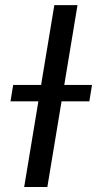

<svg xmlns="http://www.w3.org/2000/svg" viewBox="-20 -748 388 768"><path d="M290 -727.5 169.4 0H76.7L197.3 -727.5ZM22 -342.8 32.7 -408.2H348.1L337.4 -342.8Z"/></svg>

Font: Inter
Style: Italic
Weight: 400
Italic angle: -9.3988°
Designer: Rasmus Andersson
Foundry: rsms
Version: Version 4.001;git-66647c0bb